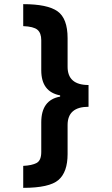

<svg xmlns="http://www.w3.org/2000/svg" viewBox="-20 -741 540 926"><path d="M92 -615Q142 -613 160.5 -597.5Q179 -582 179 -547V-402Q179 -298 270 -281V-275Q179 -259 179 -151V-8Q179 33 156.5 45Q134 57 92 59V165Q218 165 262 127Q306 89 306 2V-138Q306 -226 407 -226V-331Q306 -331 306 -419V-557Q306 -652 257.5 -686.5Q209 -721 92 -721Z"/></svg>

Font: Noto Sans Mono UI Condensed ExtraBold
Style: Regular
Weight: 800
Width: 3
Designer: Monotype Design team
Foundry: Monotype Imaging Inc.
Version: 1.000